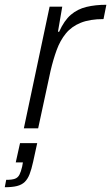

<svg xmlns="http://www.w3.org/2000/svg" viewBox="-59 -538 466 805"><path d="M41 0 149 -510H202L184 -405H189Q210 -452 238 -476Q266 -500 303.5 -509Q341 -518 387 -518L375 -458Q318 -458 279.5 -442.5Q241 -427 217 -397.5Q193 -368 178.5 -328Q164 -288 153 -241L101 0ZM-39 247 -33 216Q-9 216 3.5 211.5Q16 207 22.5 194.5Q29 182 34 160L37 143H7L25 62H97L80 140Q73 172 65 192.5Q57 213 44.5 225Q32 237 12 242Q-8 247 -39 247Z"/></svg>

Font: Saira Thin Light
Style: Italic
Weight: 300
Italic angle: -12°
Version: Version 1.101